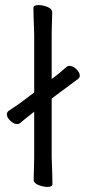

<svg xmlns="http://www.w3.org/2000/svg" viewBox="-20 -727 344 758"><path d="M115 -286Q99 -274 84.5 -262Q70 -250 58 -240Q54 -237 48 -237Q35 -237 21 -250Q7 -263 7 -276Q7 -284 15 -290Q29 -299 46.5 -311Q64 -323 82 -337L115 -362V-590Q115 -600 114 -621Q113 -642 112.5 -664Q112 -686 112 -697Q112 -702 118 -704.5Q124 -707 132 -707Q149 -707 167.5 -699.5Q186 -692 186 -679Q186 -671 185.5 -654.5Q185 -638 184.5 -620Q184 -602 184 -590V-415L188 -418Q203 -429 216 -440Q229 -451 243 -463Q247 -467 254 -467Q268 -467 281.5 -454Q295 -441 295 -428Q295 -421 289 -416L223 -367L184 -338V-105Q184 -99 185 -78Q186 -57 186.5 -34Q187 -11 187 1Q187 6 181 8.5Q175 11 167 11Q151 11 132 3.5Q113 -4 113 -17Q113 -25 113.5 -43.5Q114 -62 114.5 -80Q115 -98 115 -105Z"/></svg>

Font: Moon Stars Kai T HW
Style: Regular
Weight: 400
Designer: GuiWonder
Version: Version 1.101